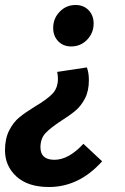

<svg xmlns="http://www.w3.org/2000/svg" viewBox="-49 -528 500 769"><path d="M326 -434Q326 -396 300 -369Q274 -342 236 -342Q204 -342 184 -363Q164 -384 164 -416Q164 -454 190 -481Q216 -508 254 -508Q286 -508 306 -487Q326 -466 326 -434ZM-29 74Q-29 27 -12 -6Q5 -39 29 -58.5Q53 -78 92 -102Q138 -129 160.5 -152Q183 -175 183 -213Q183 -227 180 -240L299 -258Q307 -236 307 -207Q307 -164 291.5 -134Q276 -104 253.5 -85Q231 -66 196 -44Q153 -16 133 5.5Q113 27 113 62Q113 112 169 112Q226 112 285 48L360 118Q268 221 147 221Q63 221 17 179Q-29 137 -29 74Z"/></svg>

Font: Fira Sans Condensed SemiBold
Style: Italic
Weight: 600
Width: 3
Italic angle: -8°
Designer: bBox Type GmbH & Carrois Corporate GbR & Edenspiekermann AG
Foundry: bBox Type GmbH & Carrois Corporate GbR & Edenspiekermann AG
Version: Version 4.301